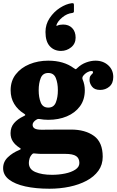

<svg xmlns="http://www.w3.org/2000/svg" viewBox="-34 -917 729 1201"><path d="M32.5 -352.5Q32.5 -411 64.8 -452.2Q97 -493.5 150.5 -515.5Q204 -537.5 268 -537.5Q365 -537.5 428 -490.5Q436.5 -484.5 439 -484Q441.5 -483.5 449 -491Q474 -515 504.5 -526.2Q535 -537.5 563.5 -537.5Q611 -537.5 642.8 -508.8Q674.5 -480 674.5 -435.5Q674.5 -396 650.2 -375.2Q626 -354.5 592.5 -354.5Q557.5 -354.5 541.8 -375Q526 -395.5 526 -417Q526 -434 531.5 -442Q537 -450 542.5 -454.8Q548 -459.5 548 -465Q548 -472.5 538 -472.5Q524.5 -472.5 510.2 -464Q496 -455.5 487 -443.5Q478 -432 483 -419.5Q496.5 -388 496.5 -352.5Q496.5 -293.5 466.2 -252.2Q436 -211 384.2 -189.2Q332.5 -167.5 268 -167.5Q253.5 -167.5 240 -168.8Q226.5 -170 213 -172.5Q205.5 -173.5 201.2 -172.2Q197 -171 192 -167.5Q182 -161 176 -153Q170 -145 170 -136Q170 -121 183 -113.2Q196 -105.5 226.5 -105.5Q236 -105.5 258.5 -105.8Q281 -106 309.2 -106.2Q337.5 -106.5 364.8 -106.5Q392 -106.5 410.5 -106.5Q498.5 -106.5 553.5 -67Q608.5 -27.5 608.5 63.5Q608.5 113.5 581.5 151Q554.5 188.5 507.5 213.5Q460.5 238.5 400.8 251Q341 263.5 275.5 263.5Q189.5 263.5 124.2 249Q59 234.5 22.2 206Q-14.5 177.5 -14.5 135Q-14.5 95 15 66.8Q44.5 38.5 86 21.5Q96.5 17 96 14.2Q95.5 11.5 86.5 6Q62 -9.5 47 -31.5Q32 -53.5 32 -84Q32 -121 54 -146.8Q76 -172.5 113.5 -190Q124.5 -195 124.2 -198.2Q124 -201.5 115 -207Q77 -230.5 54.8 -267.2Q32.5 -304 32.5 -352.5ZM208 -352.5Q208 -308 220.8 -276Q233.5 -244 268 -244Q302.5 -244 315.2 -276Q328 -308 328 -352.5Q328 -397 315.2 -428.8Q302.5 -460.5 268 -460.5Q233.5 -460.5 220.8 -428.8Q208 -397 208 -352.5ZM462.5 102.5Q462.5 73 442 59.2Q421.5 45.5 373 45.5H233Q222 45.5 211.2 45.2Q200.5 45 189.5 43.5Q182 42.5 177 42.5Q172 42.5 167.5 47Q155 60 150.8 74.8Q146.5 89.5 146.5 102Q146.5 142 187.5 159.2Q228.5 176.5 291.5 176.5Q333.5 176.5 372.8 168.5Q412 160.5 437.2 144Q462.5 127.5 462.5 102.5ZM439 -681.5Q439 -644 411.2 -621.2Q383.5 -598.5 347.5 -598.5Q304.5 -598.5 277.5 -628Q250.5 -657.5 250.5 -717Q250.5 -765 276.8 -804.2Q303 -843.5 341.2 -868Q379.5 -892.5 415 -897Q422.5 -897.5 425.5 -895.8Q428.5 -894 428.5 -885.5V-846Q428.5 -837.5 418.5 -836Q385 -832.5 356 -808.5Q327 -784.5 319 -760Q317 -753 325.5 -757Q338.5 -763.5 361 -763.5Q396.5 -763.5 417.8 -741.2Q439 -719 439 -681.5Z"/></svg>

Font: Besley* Heavy
Style: Regular
Weight: 800
Designer: Owen Earl
Foundry: indestructible type*
Version: Version 3.000; ttfautohint (v1.8.3)